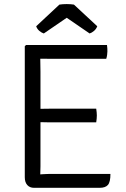

<svg xmlns="http://www.w3.org/2000/svg" viewBox="-20 -898 602 918"><path d="M98.5 -677 104.5 -683H172.5V-620Q172.5 -599 173 -587.5Q173.5 -576 173.5 -555.5V-102.5Q173.5 -92.5 173 -83.8Q172.5 -75 172.5 -64V0H142.5Q122.5 0 110.5 -13.2Q98.5 -26.5 98.5 -50.5ZM440 -378.5Q441.5 -370 442.2 -361Q443 -352 443 -346Q443 -339.5 442.2 -330.5Q441.5 -321.5 440 -313H233Q222 -313 207.5 -313.2Q193 -313.5 177.2 -313.8Q161.5 -314 147 -314V-377.5Q161.5 -377.5 177.2 -377.8Q193 -378 207.5 -378.2Q222 -378.5 233 -378.5ZM491.5 -683Q493 -674 493.2 -666.2Q493.5 -658.5 493.5 -652Q493.5 -645.5 492.2 -635.8Q491 -626 488 -617H233Q222 -617 207.5 -617Q193 -617 177.2 -617.2Q161.5 -617.5 147 -618V-683ZM508 -66.5Q508 -27.5 496 -13.8Q484 0 456.5 0H147V-62.5Q166.5 -64 186.5 -65.2Q206.5 -66.5 234 -66.5ZM333.5 -876 445 -772.5Q440 -759 429.2 -750Q418.5 -741 408.5 -738L299 -813L189.5 -738Q179.5 -741 168.5 -750Q157.5 -759 153 -772.5L264 -876Q280 -878.5 299 -878.5Q318 -878.5 333.5 -876Z"/></svg>

Font: Signika SC
Style: Regular
Weight: 300
Designer: Anna Giedryś
Foundry: Anna Giedryś
Version: Version 2.000